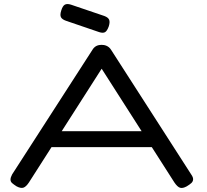

<svg xmlns="http://www.w3.org/2000/svg" viewBox="-20 -916 1023 950"><path d="M926 -53Q936 -39 935.5 -28.5Q935 -18 927 -10.5Q919 -3 904 6Q884 17 871 13Q858 9 843 -13L483 -576L123 -13Q109 8 96 12.5Q83 17 62 6Q48 -3 40 -10Q32 -17 32 -27.5Q32 -38 40 -53L437 -669Q444 -681 455 -687.5Q466 -694 483 -694Q496 -694 504.5 -690.5Q513 -687 519 -682Q525 -677 530 -669ZM186 -188 221 -267H729L763 -188ZM471 -757 307 -813Q287 -820 281.5 -831Q276 -842 283 -864Q290 -887 301 -893Q312 -899 331 -893L496 -837Q515 -830 520 -818.5Q525 -807 518 -785Q510 -763 500 -757Q490 -751 471 -757Z"/></svg>

Font: Fredoka Expanded
Style: Regular
Weight: 400
Width: 7
Designer: Ben Nathan
Foundry: Milena B. Brandão, Ben Nathan
Version: Version 2.001